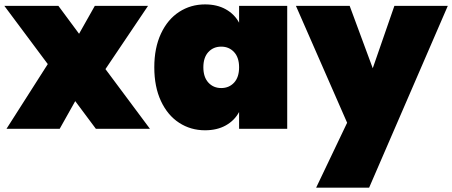

<svg xmlns="http://www.w3.org/2000/svg" viewBox="-20 -591 2075 881"><path d="M0 -564H248L342.8 -436L415 -564H659.2L463.9 -273.9L668 0H419.9L325.2 -127L253.9 0H9.8L199.2 -296.9Z M688 -282.2Q688 -371.1 718.5 -436.5Q749 -502 802 -536.4Q855 -570.8 920.9 -570.8Q976.1 -570.8 1016.1 -548.3Q1056.2 -525.9 1077.1 -486.8V-564H1297.9V0H1077.1V-77.1Q1056.2 -38.1 1016.1 -15.6Q976.1 6.8 920.9 6.8Q855 6.8 802 -27.6Q749 -62 718.5 -127.4Q688 -192.9 688 -282.2ZM913.1 -282.2Q913.1 -237.3 936 -212.2Q959 -187 995.1 -187Q1031.2 -187 1054.2 -211.9Q1077.1 -236.8 1077.1 -282.2Q1077.1 -327.1 1054 -352.1Q1030.8 -377 995.1 -377Q959 -377 936 -352.1Q913.1 -327.1 913.1 -282.2Z M1337.9 -564H1584.5L1690.4 -277.8L1789.6 -564H2034.7L1673.8 270H1430.7L1572.8 -27.8Z"/></svg>

Font: Poppins Black
Style: Regular
Weight: 900
Designer: Ninad Kale (Devanagari), Jonny Pinhorn (Latin)
Foundry: Indian Type Foundry
Version: 4.004